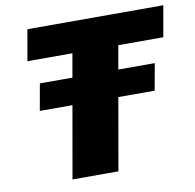

<svg xmlns="http://www.w3.org/2000/svg" viewBox="-77 -753 847 832"><g transform="rotate(-10 347.0 -337.5)"><path d="M88 -317H593.5L614.5 -434.5H109ZM176 0H378L472.5 -538.5H670.5L694.5 -675H96.5L72.5 -538.5H270.5Z"/></g></svg>

Font: Anybody UltraCondensed Thin ExtraBold
Style: Italic
Weight: 800
Italic angle: -10°
Version: Version 1.111